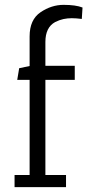

<svg xmlns="http://www.w3.org/2000/svg" viewBox="-20 -771 400 791"><path d="M320 -740 317 -693Q293 -696 275.5 -696Q258 -696 241.5 -692.5Q225 -689 207 -680Q167 -658 167 -598V-500H288V-442H167V-50H252V0H40V-50H102V-442H51L59 -490L102 -499V-621Q102 -690 147 -720.5Q192 -751 242 -751Q292 -751 320 -740Z"/></svg>

Font: Antic Slab
Style: Regular
Weight: 400
Designer: Santiago Orozco
Foundry: Santiago Orozco
Version: Version 001.001